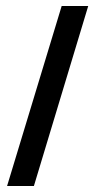

<svg xmlns="http://www.w3.org/2000/svg" viewBox="-20 -620 318 640"><path d="M185.6 -600.1 3.6 0H93L274.1 -600.1Z"/></svg>

Font: Saysettha
Style: Regular
Weight: 400
Designer: John M. Durdin
Foundry: Lao Script for Windows
Version: Version 2.201